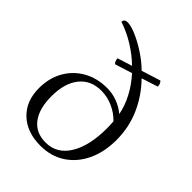

<svg xmlns="http://www.w3.org/2000/svg" viewBox="-209 -818 935 935"><g transform="rotate(45 258.0 -351.0)"><path d="M239 12Q145 12 90 -40.5Q35 -93 35 -182Q35 -251 65 -304Q95 -357 148 -387Q201 -417 270 -417Q307 -417 341 -404Q375 -391 401 -369Q392 -417 367 -464.5Q342 -512 304 -554L215 -526Q209 -531 206 -539Q203 -547 203 -555L279 -579Q241 -616 193 -646Q145 -676 91 -694Q91 -714 114 -714Q138 -714 177 -697Q216 -680 257 -653Q298 -626 329 -595L427 -626Q439 -616 439 -596L355 -569Q416 -506 448.5 -430.5Q481 -355 481 -271Q481 -186 450.5 -122.5Q420 -59 365.5 -23.5Q311 12 239 12ZM245 -17Q322 -17 365 -87Q408 -157 408 -277Q408 -301 406 -324Q377 -354 338.5 -371Q300 -388 259 -388Q187 -388 146.5 -337.5Q106 -287 106 -197Q106 -111 142 -64Q178 -17 245 -17Z"/></g></svg>

Font: Petrona Light
Style: Regular
Weight: 300
Designer: Ringo R. Seeber
Foundry: Ringo R. Seeber
Version: Version 2.001; ttfautohint (v1.8.3)